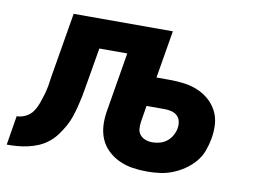

<svg xmlns="http://www.w3.org/2000/svg" viewBox="-99 -612 961 711"><g transform="rotate(10 382.0 -256.0)"><path d="M493 8Q465 8 438.5 4Q412 0 388 -11Q364 -22 345 -40Q326 -58 316 -81.5Q306 -105 304.5 -132.5Q303 -160 308 -188L345 -410H240L215 -263Q212 -243 208 -223.5Q204 -204 199 -184.5Q194 -165 187.5 -145.5Q181 -126 170.5 -107.5Q160 -89 147.5 -72Q135 -55 118 -41.5Q101 -28 82 -20Q63 -12 43 -7.5Q23 -3 3 -1.5Q-17 0 -36 0L-18 -110Q-1 -110 16 -118.5Q33 -127 43 -142Q53 -157 59 -174Q65 -191 70 -208Q75 -225 78 -242Q81 -259 83 -276L124 -520H497L467 -341H517Q544 -341 571 -337.5Q598 -334 622 -324Q646 -314 665 -297.5Q684 -281 696 -258.5Q708 -236 710 -209Q712 -182 707 -154Q703 -131 694.5 -107.5Q686 -84 669.5 -64.5Q653 -45 631.5 -30.5Q610 -16 587 -7Q564 2 540 5Q516 8 493 8ZM493 -102Q507 -102 521.5 -106Q536 -110 548 -119.5Q560 -129 567.5 -143Q575 -157 577 -171Q579 -184 576 -196.5Q573 -209 564 -217Q555 -225 542.5 -228Q530 -231 517 -231H449L439 -170Q437 -156 438 -143Q439 -130 447 -120.5Q455 -111 467.5 -106.5Q480 -102 493 -102Z"/></g></svg>

Font: Iosevka Aile Extrabold
Style: Italic
Weight: 800
Italic angle: -9°
Designer: Belleve Invis
Foundry: Belleve Invis
Version: Version 31.1.0; ttfautohint (v1.8.4)